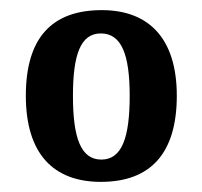

<svg xmlns="http://www.w3.org/2000/svg" viewBox="-20 -739 399 379"><path d="M179 -380C277 -380 329 -436 329 -550C329 -664 273 -719 181 -719C82 -719 31 -664 31 -550C31 -436 85 -380 179 -380ZM180 -424C139 -424 124 -468 124 -550C124 -631 139 -673 179 -673C220 -673 236 -631 236 -550C236 -468 221 -424 180 -424Z"/></svg>

Font: Noto Serif Tamil ExtraCondensed
Style: Bold Italic
Weight: 700
Width: 2
Italic angle: -12°
Designer: Indian Type Foundry, Tom Grace, and the Monotype Design Team
Foundry: Monotype Imaging Inc.
Version: Version 2.003